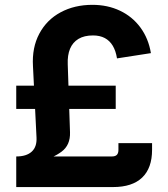

<svg xmlns="http://www.w3.org/2000/svg" viewBox="-20 -758 679 778"><path d="M128 -200.3 113.6 -490Q109.2 -565.1 139.3 -621.5Q169.3 -677.9 225.6 -708.1Q281.9 -738.4 354.5 -738.4Q416.1 -738.4 466.2 -714.6Q516.4 -690.8 549 -646.5Q581.6 -602.2 591.5 -542.7L454.1 -521.4Q449.3 -551.8 436.9 -572.6Q424.5 -593.3 404.5 -603.9Q384.4 -614.4 356.9 -614.4Q321.2 -614.4 297.9 -600.4Q274.7 -586.4 263.8 -560.4Q253 -534.3 254.5 -497.5L263.7 -221.9Q265.4 -170 229.3 -143.3Q193.1 -116.5 148.4 -108.7Q103.6 -100.9 58.8 -101.3Q53.3 -101.3 46.1 -101.3V-124Q87 -124 108.4 -143.4Q129.8 -162.8 128 -200.3ZM45.8 -124H433.1Q447.2 -124 453.5 -130.5Q459.9 -137 459.9 -150.8V-178.1H596.2V-151Q596.2 -76.8 556 -38.4Q515.8 0 437.9 0H45.8ZM45.8 -410.9H448.9V-316.6H45.8Z"/></svg>

Font: Raveo Variable
Style: Regular
Weight: 400
Designer: Jakub Foglar, Rasmus Andersson (Inter)
Foundry: Jakubfoglar.com
Version: Version 1.000;Glyphs 3.2.3 (3260)